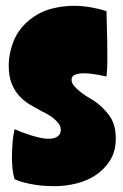

<svg xmlns="http://www.w3.org/2000/svg" viewBox="-20 -629 423 660"><path d="M82 -561Q116 -588 155 -598.5Q194 -609 234 -609Q263 -609 291.5 -604Q320 -599 346 -591Q348 -530 348.5 -491.5Q349 -453 349 -432Q349 -402 348 -389.5Q347 -377 346 -366Q344 -366 336 -368Q328 -370 317 -372Q306 -374 293.5 -375.5Q281 -377 269 -377Q251 -377 238.5 -372.5Q226 -368 226 -355Q226 -344 234 -334.5Q242 -325 253.5 -315.5Q265 -306 278.5 -297.5Q292 -289 304 -282Q331 -264 354.5 -233.5Q378 -203 378 -153Q378 -109 358.5 -78Q339 -47 309 -27Q279 -7 241.5 2Q204 11 168 11Q154 11 136 10Q118 9 99.5 6Q81 3 63 -1.5Q45 -6 30 -13Q25 -30 23 -49.5Q21 -69 21 -88Q21 -97 21.5 -110Q22 -123 23 -136.5Q24 -150 26 -163Q28 -176 30 -185Q41 -180 55.5 -174.5Q70 -169 86 -164Q102 -159 117.5 -155.5Q133 -152 147 -152Q167 -152 178 -160Q189 -168 189 -182Q189 -194 182 -203.5Q175 -213 165 -221.5Q155 -230 143 -236.5Q131 -243 121 -248Q102 -258 82 -270Q62 -282 46 -299.5Q30 -317 20 -342Q10 -367 10 -403Q10 -445 26.5 -487Q43 -529 82 -561Z"/></svg>

Font: Ranchers
Style: Regular
Weight: 400
Designer: Pablo Impallari, Brenda Gallo
Foundry: Pablo Impallari, Brenda Gallo
Version: Version 1.000; ttfautohint (v0.8) -G 200 -r 50